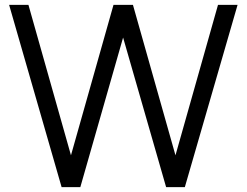

<svg xmlns="http://www.w3.org/2000/svg" viewBox="-20 -770 1015 790"><path d="M957.5 -750 740.5 0H663.5L486.5 -615.5L310.5 0H233.5L17.5 -750H97L272 -131L447 -750H527L702 -131L877 -750Z"/></svg>

Font: Russisch Sans
Style: Regular
Weight: 400
Designer: Michael Sharanda (font) & Cristiano Sobral (main changes)
Foundry: Michael Sharanda
Version: Version 2.00;October 25, 2020;FontCreator 13.0.0.2681 64-bit